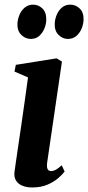

<svg xmlns="http://www.w3.org/2000/svg" viewBox="-20 -796 380 826"><path d="M118.5 10.5Q94.5 10.5 76.2 3Q58 -4.5 48.8 -19.5Q39.5 -34.5 42.5 -57.5Q44.5 -73 48.8 -102.2Q53 -131.5 59 -172Q65 -212.5 72 -260.2Q79 -308 86.2 -359.8Q93.5 -411.5 100.5 -463L42.5 -488L48 -517L223.5 -545L246.5 -531L182.5 -94Q180.5 -75.5 185.2 -67.8Q190 -60 199.5 -60Q209.5 -60 219.8 -65.5Q230 -71 245.5 -85L258 -58Q249 -46 230.5 -29.8Q212 -13.5 184 -1.5Q156 10.5 118.5 10.5ZM112 -628.5Q89.5 -628.5 71.5 -646Q53.5 -663.5 55 -695.5Q56.5 -715.5 64.5 -733.8Q72.5 -752 87.2 -764Q102 -776 122.5 -776Q145.5 -776 162.5 -759.5Q179.5 -743 179 -711.5Q179 -692.5 171 -673.2Q163 -654 148.5 -641.2Q134 -628.5 112 -628.5ZM272 -628.5Q249.5 -628.5 231.8 -646Q214 -663.5 215.5 -696Q216.5 -715 224.5 -733.5Q232.5 -752 247 -764Q261.5 -776 282 -776Q306 -776 323.2 -759Q340.5 -742 339.5 -711Q339 -692 331 -672.8Q323 -653.5 308.2 -641Q293.5 -628.5 272 -628.5Z"/></svg>

Font: Merriweather 72pt
Style: Bold Italic
Weight: 700
Italic angle: -7.8°
Version: Version 2.101